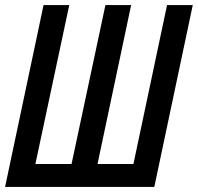

<svg xmlns="http://www.w3.org/2000/svg" viewBox="-21 -734 777 754"><path d="M-1 0H585L736 -714H635L503 -90H362L494 -714H393L260 -90H118L251 -714H150Z"/></svg>

Font: Noto Sans UI Condensed Medium
Style: Italic
Weight: 500
Width: 3
Italic angle: -12°
Designer: Monotype Design Team
Foundry: Monotype Imaging Inc.
Version: Version 1.901